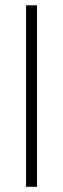

<svg xmlns="http://www.w3.org/2000/svg" viewBox="-20 -696 240 730"><path d="M120.6 -675.8V14.2H79.1V-675.8Z"/></svg>

Font: Atsinvsda
Style: Italic
Weight: 400
Italic angle: -12°
Designer: Al Webster
Foundry: Al Webster and Michael Everson
Version: Version 2.000